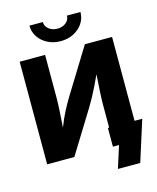

<svg xmlns="http://www.w3.org/2000/svg" viewBox="-154 -1054 1075 1315"><g transform="rotate(-15 383.0 -396.5)"><path d="M710.4 0H530.3V-296.9Q530.3 -331.1 533.4 -387.2Q536.6 -443.4 541 -508.3Q521 -465.3 504.2 -430.7Q487.3 -396 470 -364Q452.6 -332 431.2 -296.9L248 0H55.2V-727.5H235.4V-423.3Q235.4 -385.3 231.9 -327.4Q228.5 -269.5 224.6 -214.8Q248 -274.9 271 -319.3Q293.9 -363.8 318.4 -404.3L517.6 -727.5H710.4ZM364.7 -790.5Q313 -790.5 272 -811.8Q231 -833 207.3 -868.7Q183.6 -904.3 183.6 -948.7H278.8Q278.8 -918.9 303.5 -898.9Q328.1 -878.9 364.7 -878.9Q400.9 -878.9 425.3 -898.9Q449.7 -918.9 449.7 -948.7H545.4Q545.4 -904.3 521.7 -868.7Q498 -833 457 -811.8Q416 -790.5 364.7 -790.5ZM515.1 156.2 564.9 0H521.5V-132.8H765.1L673.3 156.2Z"/></g></svg>

Font: Inter Extra Bold
Style: Regular
Weight: 800
Designer: Rasmus Andersson
Foundry: rsms
Version: Version 4.000;git-3c8e0fc